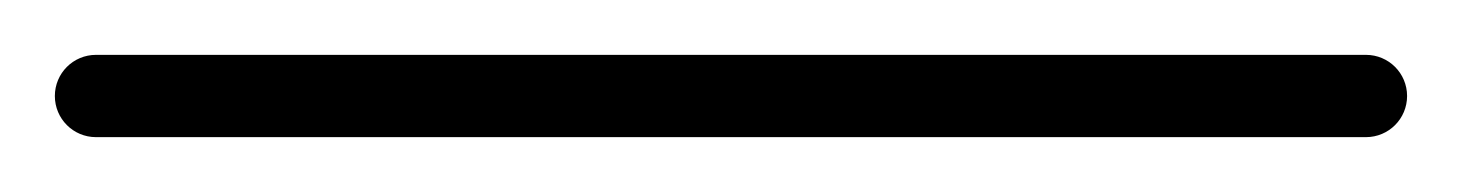

<svg xmlns="http://www.w3.org/2000/svg" viewBox="-35 -35 533 70"><path d="M0 -15C-8.3 -15 -15 -8.3 -15 0C-15 8.3 -8.3 15 0 15C154.3 15 308.7 15 463 15C471.3 15 478 8.3 478 0C478 -8.3 471.3 -15 463 -15C308.7 -15 154.3 -15 0 -15Z"/></svg>

Font: FRB American Cursive Just Baseline
Style: Italic
Weight: 400
Italic angle: -25°
Version: Version 2.0;Modular Font Editor K font №1